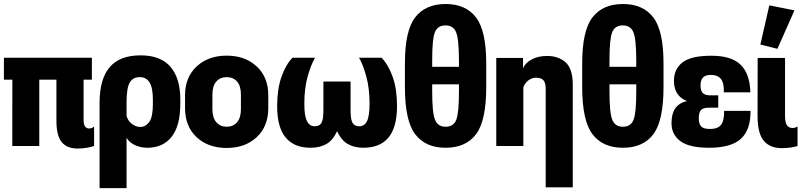

<svg xmlns="http://www.w3.org/2000/svg" viewBox="-31 -740 4062 973"><path d="M-11.2 -336.4H434.6V-447.3H-11.2ZM31.2 0H168V-404.8H31.7ZM362.3 12.7Q386.7 12.7 409.4 8.8Q432.1 4.9 445.8 -0.5V-98.6Q439.5 -93.3 433.6 -91.1Q427.7 -88.9 419.9 -88.9Q408.7 -88.9 400.6 -98.4Q392.6 -107.9 392.6 -133.3V-419.4H254.9V-130.9Q254.4 -54.7 280.8 -21Q307.1 12.7 362.3 12.7Z M473.6 213.4H610.4V-41.5Q626 -16.6 654.3 -3.9Q682.6 8.8 716.3 8.8Q794.4 8.8 838.6 -46.6Q882.8 -102.1 882.8 -215.8V-234.9Q882.8 -343.3 833 -401.4Q783.2 -459.5 681.2 -459.5Q575.7 -459.5 524.7 -399.4Q473.6 -339.4 473.6 -217.3ZM680.2 -96.7Q657.2 -96.7 637.2 -112.3Q617.2 -127.9 610.4 -152.3V-222.7Q610.4 -294.4 626.5 -321.8Q642.6 -349.1 677.7 -349.1Q710 -349.1 726.8 -322.5Q743.7 -295.9 743.7 -234.9V-211.9Q743.7 -146.5 725.1 -121.6Q706.5 -96.7 680.2 -96.7Z M906.7 -192.4Q906.7 -99.6 965.3 -44.9Q1023.9 9.8 1117.7 9.8Q1211.4 9.8 1270 -44.9Q1328.6 -99.6 1328.6 -192.4V-257.3Q1328.6 -348.6 1270 -403.3Q1211.4 -458 1117.7 -458Q1024.4 -458 965.6 -403.3Q906.7 -348.6 906.7 -257.3ZM1045.4 -260.7Q1045.4 -304.7 1065.2 -326.9Q1085 -349.1 1117.7 -349.1Q1150.4 -349.1 1170.2 -326.9Q1189.9 -304.7 1189.9 -260.7V-186.5Q1189.9 -143.1 1170.2 -120.4Q1150.4 -97.7 1117.7 -97.7Q1085.4 -97.7 1065.4 -120.4Q1045.4 -143.1 1045.4 -186.5Z M1543 8.8Q1591.3 8.8 1626 -12Q1660.6 -32.7 1683.1 -88.9H1671.4Q1694.8 -31.7 1729.2 -11.5Q1763.7 8.8 1809.6 8.8Q1895.5 8.8 1938.2 -43.5Q1981 -95.7 1981 -202.6Q1981 -287.6 1959.5 -349.1Q1938 -410.6 1902.8 -447.3H1788.6Q1809.1 -412.1 1825.4 -352.1Q1841.8 -292 1841.8 -214.4Q1841.8 -152.3 1828.9 -126.2Q1815.9 -100.1 1790 -100.1Q1766.1 -100.1 1755.9 -116.7Q1745.6 -133.3 1745.6 -181.6V-326.7H1607.9V-181.6Q1607.9 -133.3 1597.9 -116.7Q1587.9 -100.1 1563.5 -100.1Q1538.1 -100.1 1524.7 -126.2Q1511.2 -152.3 1511.2 -213.9Q1511.2 -292 1528.1 -352.1Q1544.9 -412.1 1565.4 -447.3H1451.2Q1416.5 -411.6 1395 -349.6Q1373.5 -287.6 1373.5 -201.7Q1373.5 -95.2 1416.5 -43.2Q1459.5 8.8 1543 8.8Z M2227.1 8.8Q2329.6 8.8 2381.3 -59.6Q2433.1 -127.9 2433.1 -298.8V-418.9Q2433.1 -585 2380.9 -652.3Q2328.6 -719.7 2227.5 -719.7Q2125.5 -719.7 2073.2 -652.3Q2021 -585 2021 -418.9V-298.8Q2021 -127.9 2073.2 -59.6Q2125.5 8.8 2227.1 8.8ZM2227.1 -97.7Q2188 -97.7 2173.6 -132.6Q2159.2 -167.5 2159.2 -275.4V-436.5Q2159.2 -543.9 2173.3 -577.6Q2187.5 -611.3 2226.6 -611.3Q2265.6 -611.3 2280 -577.6Q2294.4 -543.9 2294.9 -436.5V-275.4Q2294.9 -167.5 2281 -132.6Q2267.1 -97.7 2227.1 -97.7ZM2075.7 -312.5H2376.5V-401.4H2075.7Z M2734.4 209.5H2871.6V-311Q2871.6 -392.1 2835 -424.3Q2798.3 -456.5 2741.7 -456.5Q2696.3 -456.5 2663.8 -439Q2631.3 -421.4 2620.6 -396H2619.6V-446.3H2483.9V0H2621.1V-297.4Q2628.9 -319.3 2646.7 -332.8Q2664.6 -346.2 2684.1 -346.2Q2710.4 -346.2 2722.4 -334Q2734.4 -321.8 2734.4 -288.6Z M3125.5 8.8Q3228 8.8 3279.8 -59.6Q3331.5 -127.9 3331.5 -298.8V-418.9Q3331.5 -585 3279.3 -652.3Q3227.1 -719.7 3126 -719.7Q3023.9 -719.7 2971.7 -652.3Q2919.4 -585 2919.4 -418.9V-298.8Q2919.4 -127.9 2971.7 -59.6Q3023.9 8.8 3125.5 8.8ZM3125.5 -97.7Q3086.4 -97.7 3072 -132.6Q3057.6 -167.5 3057.6 -275.4V-436.5Q3057.6 -543.9 3071.8 -577.6Q3085.9 -611.3 3125 -611.3Q3164.1 -611.3 3178.5 -577.6Q3192.9 -543.9 3193.4 -436.5V-275.4Q3193.4 -167.5 3179.4 -132.6Q3165.5 -97.7 3125.5 -97.7ZM2974.1 -312.5H3274.9V-401.4H2974.1Z M3563 8.8Q3673.3 8.8 3723.4 -36.4Q3773.4 -81.5 3772.5 -178.2H3638.7Q3639.2 -127.9 3622.8 -107.2Q3606.4 -86.4 3567.4 -86.4Q3533.7 -86.4 3522 -99.6Q3510.3 -112.8 3510.3 -138.7Q3510.3 -170.4 3521.5 -182.4Q3532.7 -194.3 3563 -194.3H3608.9V-256.8H3566.4Q3540.5 -257.3 3529.8 -269.3Q3519 -281.2 3519 -306.6Q3519 -333 3531 -346.7Q3543 -360.4 3571.3 -360.4Q3605.5 -360.4 3622.1 -340.3Q3638.7 -320.3 3637.2 -272H3771.5Q3769.5 -365.7 3722.4 -411.9Q3675.3 -458 3572.8 -457.5Q3470.7 -457.5 3427.5 -423.6Q3384.3 -389.6 3384.3 -331.5Q3384.3 -286.6 3406.5 -258.8Q3428.7 -231 3475.1 -220.7V-230Q3428.7 -229.5 3400.4 -202.1Q3372.1 -174.8 3372.1 -114.7Q3372.1 -58.6 3416.7 -24.9Q3461.4 8.8 3563 8.8Z M3930.2 10.7Q3953.1 10.7 3974.4 7.8Q3995.6 4.9 4010.7 0V-99.1Q4004.9 -95.2 3998.3 -93.3Q3991.7 -91.3 3985.4 -91.3Q3968.3 -91.3 3957.8 -104Q3947.3 -116.7 3947.3 -154.8V-446.3H3808.6L3808.1 -153.3Q3808.1 -63.5 3839.6 -26.4Q3871.1 10.7 3930.2 10.7ZM3908.7 -492.7 3995.1 -687.5 3867.7 -712.9 3822.3 -514.2Z"/></svg>

Font: Roboto Flex Super Cond Bold
Style: Regular
Weight: 700
Width: 3
Designer: Berlow after Robertson
Foundry: Google
Version: Version 3.000